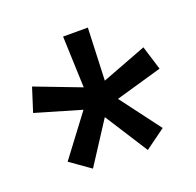

<svg xmlns="http://www.w3.org/2000/svg" viewBox="-84 -799 605 594"><g transform="rotate(-20 218.5 -501.5)"><path d="M61.5 -342.8 127.9 -295.9 216.8 -433.1 307.1 -292 373.5 -340.3 274.4 -472.2 427.2 -516.1 402.8 -595.2 255.4 -539.1 262.2 -711.4H180.7L187 -542L37.6 -599.1L12.7 -521L162.6 -477.1Z"/></g></svg>

Font: Bert Sans Medium
Style: Regular
Weight: 500
Designer: Christian Robertson (Google), Cristiano Sobral
Foundry: Google, Cristiano Sobral
Version: Version 3.101